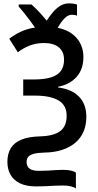

<svg xmlns="http://www.w3.org/2000/svg" viewBox="-20 -879 569 1114"><path d="M380.4 -859.4Q395.5 -859.4 407.2 -857.4Q418.9 -855.5 426.8 -852.5V-788.1Q421.9 -790.5 413.3 -792Q404.8 -793.5 396 -793.5Q375 -793.5 354.2 -772.2Q333.5 -751 314.9 -717.8Q386.2 -703.1 425 -658Q463.9 -612.8 463.9 -547.9Q463.9 -477.1 424.3 -432.9Q384.8 -388.7 316.9 -375.5V-371.6Q396.5 -361.8 438.7 -317.9Q481 -273.9 481 -201.2Q481 -153.3 464.6 -115.2Q448.2 -77.1 416.7 -50.5Q385.3 -23.9 340.1 -9.3Q294.9 5.4 237.3 6.3Q197.3 7.3 174.8 13.7Q152.3 20 143.3 31.7Q134.3 43.5 134.3 61Q134.3 85.9 151.1 99.1Q168 112.3 206.5 112.3Q235.8 112.3 259 110.8Q282.2 109.4 302.7 107.9Q323.2 106.4 344.2 106.4Q373 106.4 391.8 110.8Q410.6 115.2 420.4 122.6V214.8Q411.1 207 390.9 202.1Q370.6 197.3 343.3 197.3Q320.3 197.3 297.1 198.5Q273.9 199.7 247.8 201.2Q221.7 202.6 189.9 202.6Q132.3 202.6 95.2 184.3Q58.1 166 40.5 133.8Q22.9 101.6 22.9 60.1Q22.9 13.2 42.7 -19.3Q62.5 -51.8 105 -69.1Q147.5 -86.4 214.8 -87.9Q292.5 -90.3 329.6 -118.4Q366.7 -146.5 366.7 -207.5Q366.7 -268.6 319.3 -296.4Q272 -324.2 184.6 -324.2H114.7V-418H181.2Q241.7 -418.5 279.3 -431.2Q316.9 -443.8 334.2 -469Q351.6 -494.1 351.6 -532.2Q351.6 -579.6 321 -604.5Q290.5 -629.4 235.4 -629.4Q189.9 -629.4 152.6 -614.7Q115.2 -600.1 83.5 -575.7L33.7 -654.3Q66.4 -679.2 102.5 -695.8Q138.7 -712.4 183.1 -719.2Q170.9 -737.3 154.1 -759.5Q137.2 -781.7 119.9 -803.7Q102.5 -825.7 88.4 -840.8V-853H162.6Q182.1 -836.4 205.1 -811.8Q228 -787.1 251 -759.3Q267.6 -785.2 286.9 -807.9Q306.2 -830.6 329.1 -845Q352.1 -859.4 380.4 -859.4Z"/></svg>

Font: Open Sans SemiCondensed SemiBold
Style: Regular
Weight: 600
Width: 4
Designer: Monotype Design Team
Foundry: Monotype Imaging Inc.
Version: Version 3.000